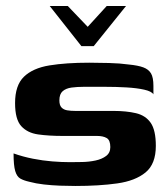

<svg xmlns="http://www.w3.org/2000/svg" viewBox="-20 -613 557 637"><path d="M145 -593H205L271 -524L334 -593H398L291 -460H250ZM230 4Q206 4 179 3Q152 2 125.5 -1Q99 -4 77 -10Q59 -14 47.5 -20.5Q36 -27 30.5 -45.5Q25 -64 25 -104Q56 -93 89 -86.5Q122 -80 153.5 -77.5Q185 -75 212 -75Q231 -75 253.5 -75.5Q276 -76 297 -80.5Q318 -85 332 -95.5Q346 -106 346 -125Q346 -148 334 -155Q322 -162 302 -162H188Q142 -162 106.5 -167Q71 -172 50.5 -194.5Q30 -217 30 -271Q30 -330 59.5 -358.5Q89 -387 144 -396Q199 -405 276 -405Q304 -405 341.5 -404Q379 -403 407 -399Q438 -396 455.5 -389.5Q473 -383 481 -369.5Q489 -356 489 -328V-300Q483 -310 458.5 -315.5Q434 -321 399.5 -323Q365 -325 327.5 -325Q290 -325 258 -325Q236 -325 217.5 -322.5Q199 -320 188 -310.5Q177 -301 177 -280Q177 -264 184 -256.5Q191 -249 203 -247Q215 -245 230 -245H357Q399 -245 431 -237.5Q463 -230 480 -205.5Q497 -181 497 -129Q497 -69 463 -41Q429 -13 369 -4.5Q309 4 230 4Z"/></svg>

Font: Genos
Style: Bold
Weight: 700
Designer: Robert E. Leuschke
Foundry: Robert E. Leuschke
Version: Version 1.010